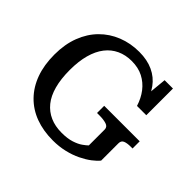

<svg xmlns="http://www.w3.org/2000/svg" viewBox="-173 -933 1155 1155"><g transform="rotate(45 404.0 -355.5)"><path d="M701 -250V-103Q686 -84 658.5 -63Q631 -42 593 -23.5Q555 -5 508.5 6Q462 17 410 17Q328 17 262 -7.5Q196 -32 148.5 -80.5Q101 -129 76 -198Q51 -267 51 -355Q51 -443 77.5 -512Q104 -581 151.5 -629Q199 -677 263 -702.5Q327 -728 401 -728Q469 -728 519.5 -704.5Q570 -681 602 -637Q634 -593 647 -533L614 -560L629 -715H700V-488H621Q605 -539 576 -576.5Q547 -614 505.5 -635.5Q464 -657 408 -657Q356 -657 314 -637.5Q272 -618 242.5 -580Q213 -542 197.5 -485.5Q182 -429 182 -355Q182 -279 197.5 -222Q213 -165 243 -128Q273 -91 316 -72Q359 -53 414 -53Q464 -53 498 -64Q532 -75 553 -90Q574 -105 584 -115V-250Q584 -273 560 -280.5Q536 -288 502 -288H481V-349H783V-288H768Q737 -288 719 -280.5Q701 -273 701 -250Z"/></g></svg>

Font: Roboto Serif Medium
Style: Regular
Weight: 500
Designer: Greg Gazdowicz
Foundry: Commercial Type
Version: Version 1.008